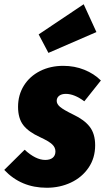

<svg xmlns="http://www.w3.org/2000/svg" viewBox="-59 -864 495 904"><path d="M416 -485 338 -387Q291 -422 251 -422Q231 -422 219.5 -413Q208 -404 208 -389Q208 -374 224 -360.5Q240 -347 287 -324Q338 -300 363.5 -267Q389 -234 389 -180Q389 -120 358 -74.5Q327 -29 275 -4.5Q223 20 161 20Q40 20 -39 -64L57 -159Q109 -111 154 -111Q177 -111 189.5 -121.5Q202 -132 202 -151Q202 -170 186.5 -184.5Q171 -199 130 -218Q75 -243 50.5 -275Q26 -307 26 -361Q26 -417 53.5 -461Q81 -505 129.5 -529.5Q178 -554 239 -554Q292 -554 338 -535.5Q384 -517 416 -485ZM335 -844 395 -713 169 -615 123 -702Z"/></svg>

Font: Fira Sans Extra Condensed Black
Style: Italic
Weight: 900
Width: 3
Italic angle: -8°
Designer: Carrois Corporate & Edenspiekermann AG
Foundry: Carrois Corporate GbR & Edenspiekermann AG
Version: Version 4.203